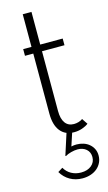

<svg xmlns="http://www.w3.org/2000/svg" viewBox="-135 -685 556 986"><g transform="rotate(-15 142.5 -192.0)"><path d="M194.5 14.5Q147.3 14.5 121.6 -18Q95.9 -50.5 95.9 -110.9V-430H51.8V-465.5H95.9V-639.1H142.3V-465.5H261.8V-430H142.3V-112.3Q142.3 -70.5 158.4 -48.4Q174.5 -26.4 204.5 -26.4Q216.8 -26.4 229.3 -30Q241.8 -33.6 250.9 -40.5L271.4 -10Q258.2 0.5 237.7 7.5Q217.3 14.5 194.5 14.5ZM188.2 0 161.4 81.4Q175.5 78.2 189.1 78.2Q208.6 78.2 225.9 83.9Q243.2 89.5 256.1 100.5Q269.1 111.4 276.8 126.8Q284.5 142.3 284.5 161.8Q284.5 182.3 276.4 199.3Q268.2 216.4 253.9 228.6Q239.5 240.9 219.5 247.7Q199.5 254.5 175.9 254.5Q138.6 254.5 109.3 237.7Q80 220.9 62.7 190.9L88.2 175Q101.4 198.2 124.3 210.9Q147.3 223.6 175.9 223.6Q210 223.6 230.9 206.4Q251.8 189.1 251.8 161.4Q251.8 135.5 234.1 119.8Q216.4 104.1 187.7 104.1Q171.8 104.1 153 109.1Q134.1 114.1 121.8 121.8L119.1 120L157.7 0Z"/></g></svg>

Font: Spartan Light
Style: Regular
Weight: 300
Designer: Matt Bailey, Mirko Velimirovic
Foundry: Matt Bailey
Version: Version 1.005